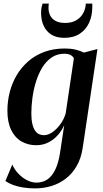

<svg xmlns="http://www.w3.org/2000/svg" viewBox="-20 -793 572 1063"><path d="M438 24.5Q429.5 82.5 405.2 125Q381 167.5 345.2 195.2Q309.5 223 265.8 236.5Q222 250 174 250Q140 250 109.2 245.2Q78.5 240.5 53.2 231.2Q28 222 10 209L48 118Q60 145.5 81.5 168.2Q103 191 129.2 204.5Q155.5 218 182 218Q217 218 243 200Q269 182 286.5 145Q304 108 312.5 52.5L335.5 -100Q323 -71.5 301 -46Q279 -20.5 248.5 -4.8Q218 11 180 11Q135 11 98.8 -10Q62.5 -31 41.8 -73.5Q21 -116 21 -180.5Q21 -233 34 -283.5Q47 -334 73 -377.5Q99 -421 137.2 -454.2Q175.5 -487.5 226.2 -506Q277 -524.5 339.5 -524.5Q373 -524.5 398.5 -518.2Q424 -512 444.5 -502L519.5 -521.5ZM389 -470Q384 -481 371 -488.2Q358 -495.5 336 -495.5Q295.5 -495.5 265 -474.2Q234.5 -453 213.2 -417.8Q192 -382.5 178.8 -339.2Q165.5 -296 159.5 -250.8Q153.5 -205.5 153.5 -165.5Q153.5 -131.5 158.8 -108.2Q164 -85 173.5 -70.8Q183 -56.5 195.5 -50.5Q208 -44.5 222.5 -44.5Q247 -44.5 271.2 -61.8Q295.5 -79 315 -106.5Q334.5 -134 343.5 -164.5ZM335.5 -583.5Q291.5 -583.5 263.2 -602Q235 -620.5 221.2 -651.5Q207.5 -682.5 207.5 -720Q207.5 -740 210 -752Q212.5 -764 215.5 -773H250.5Q250 -769.5 249.2 -764.5Q248.5 -759.5 248.5 -749.5Q248.5 -727 257.5 -708Q266.5 -689 287 -677.5Q307.5 -666 341 -666Q377.5 -666 402.5 -681Q427.5 -696 440.8 -720.2Q454 -744.5 455 -773H491Q491 -768.5 491 -764Q491 -759.5 491 -752Q490.5 -704.5 473 -666.5Q455.5 -628.5 421.2 -606Q387 -583.5 335.5 -583.5Z"/></svg>

Font: Merriweather 120pt SemiBold
Style: Italic
Weight: 600
Italic angle: -7.8°
Version: Version 2.101